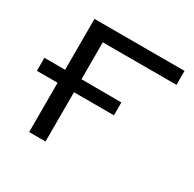

<svg xmlns="http://www.w3.org/2000/svg" viewBox="-154 -870 1049 1036"><g transform="rotate(30 370.5 -352.5)"><path d="M150 0V-307H21V-388H150V-705H711V-618H252V-388L501 -387V-307H252V0Z"/></g></svg>

Font: Nunito Sans 7pt Expanded
Style: Regular
Weight: 400
Width: 7
Designer: Vernon Adams
Foundry: Vernon Adams
Version: Version 3.101;gftools[0.9.27]